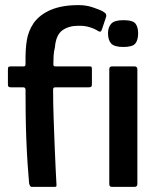

<svg xmlns="http://www.w3.org/2000/svg" viewBox="-20 -732 604 752"><path d="M94 -14Q91 -46 88 -91.5Q85 -137 83 -188.5Q81 -240 80.5 -290Q80 -340 80 -380Q80 -390 71 -390H23Q17 -390 14 -392Q11 -394 11 -402V-459Q11 -469 14 -470.5Q17 -472 25 -472H72Q77 -472 78.5 -474Q80 -476 80 -483Q79 -537 85 -574Q91 -611 112 -642Q137 -676 180.5 -694Q224 -712 288 -712Q318 -712 344 -703Q370 -694 380 -689Q392 -682 394.5 -678Q397 -674 396 -667L380 -619Q377 -610 374 -608.5Q371 -607 365 -610Q352 -619 331 -625.5Q310 -632 285 -631Q249 -631 224 -613Q199 -595 195 -546Q191 -531 190 -514.5Q189 -498 189 -481Q189 -476 190.5 -474Q192 -472 197 -472H329Q337 -472 338.5 -470Q340 -468 340 -458V-402Q340 -395 337.5 -392.5Q335 -390 327 -390H198Q192 -390 190 -388Q188 -386 188 -381Q188 -328 190 -271Q192 -214 194 -162Q196 -110 198 -70.5Q200 -31 201 -13Q202 -4 200.5 -2Q199 0 193 0H104Q101 0 98.5 -3Q96 -6 94 -14ZM521 -602Q521 -575 510 -561.5Q499 -548 463 -548Q428 -548 415.5 -561.5Q403 -575 403 -602Q403 -625 415.5 -639Q428 -653 463 -653Q501 -653 511 -639Q521 -625 521 -602ZM518 -11Q518 0 506 0H419Q408 0 408 -11V-461Q408 -472 419 -472H506Q518 -472 518 -461Z"/></svg>

Font: Glory SemiBold
Style: Regular
Weight: 600
Designer: Robert Leuschke
Foundry: Robert Leuschke
Version: Version 1.011